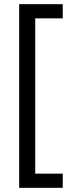

<svg xmlns="http://www.w3.org/2000/svg" viewBox="-20 -740 352 921"><path d="M281 161V93H149V-652H281V-720H72V161Z"/></svg>

Font: Noto Sans Lao Looped ExtraCondensed
Style: Regular
Weight: 400
Width: 2
Designer: Mark Frömberg, Ben Mitchell
Foundry: The Fontpad Ltd
Version: Version 1.002